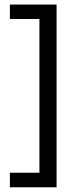

<svg xmlns="http://www.w3.org/2000/svg" viewBox="-20 -711 336 825"><path d="M22.5 93.8V31.2H149.4V-629.4H22.5V-691.4H223.1V93.8Z"/></svg>

Font: Khula Regular
Style: Regular
Weight: 400
Designer: Erin McLaughlin, Steve Matteson
Version: Version 1.000;PS 1.0;hotconv 1.0.72;makeotf.lib2.5.5900